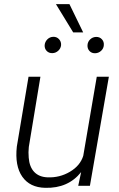

<svg xmlns="http://www.w3.org/2000/svg" viewBox="-20 -900 578 930"><path d="M51.3 0ZM373 -66.4Q310.1 12.7 199.2 9.8Q124.5 8.3 87.9 -44.2Q51.3 -96.7 61.5 -189.9L118.2 -528.3H175.8L119.6 -188.5Q116.7 -162.1 119.1 -136.2Q122.6 -91.3 146 -66.9Q169.4 -42.5 210.4 -41Q269 -38.6 318.8 -68.1Q368.7 -97.7 383.3 -145.5L448.7 -528.3H507.3L415.5 0H358.9ZM196.3 -681.6Q197.8 -697.8 209.5 -709.5Q221.2 -721.2 237.8 -721.7Q254.9 -722.2 265.9 -710.2Q276.9 -698.2 275.9 -681.6Q274.4 -665.5 262.2 -654.3Q250 -643.1 233.9 -642.6Q216.8 -642.1 206.1 -653.3Q195.3 -664.6 196.3 -681.6ZM403.8 -681.2Q404.8 -697.8 416.7 -709.2Q428.7 -720.7 445.3 -721.2Q462.4 -721.7 473.4 -710Q484.4 -698.2 482.9 -681.2Q481.9 -665 469.7 -653.8Q457.5 -642.6 440.9 -642.1Q424.3 -641.6 413.6 -652.8Q402.8 -664.1 403.8 -681.2ZM382.8 -743.2H334.5L251 -879.9H316.4Z"/></svg>

Font: Roboto Light
Style: Italic
Weight: 300
Italic angle: -12°
Designer: Google
Version: Version 2.134; 2016; ttfautohint (v1.6)